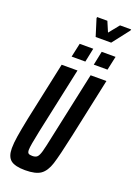

<svg xmlns="http://www.w3.org/2000/svg" viewBox="-191 -1116 844 1197"><g transform="rotate(20 230.5 -517.5)"><path d="M15 -93Q15 -127 22.5 -174Q30 -221 46 -300L129 -688H234L140 -250Q118 -146 118 -120Q118 -102 125.5 -96.5Q133 -91 151 -91Q173 -91 183.5 -101.5Q194 -112 202.5 -142Q211 -172 227 -250L321 -688H426L343 -300Q311 -151 293 -95Q275 -39 242 -15.5Q209 8 139 8Q71 8 43 -15Q15 -38 15 -93ZM170 -757 190 -849H280L261 -757ZM317 -757 336 -849H428L408 -757ZM269 -923 234 -1035 235 -1043H303L332 -975L387 -1043H461L459 -1035L372 -923Z"/></g></svg>

Font: Saira Ultra Condensed
Style: Bold Italic
Weight: 700
Width: 1
Italic angle: -12°
Designer: Hector Gatti with collaboration of the Omnibus-Type team
Foundry: Omnibus-Type
Version: Version 1.001; ttfautohint (v1.8)